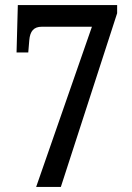

<svg xmlns="http://www.w3.org/2000/svg" viewBox="-20 -734 520 754"><path d="M122 0H219L440 -682V-714H50L45 -528H91L95 -576C98 -612 113 -629 144 -629H341Z"/></svg>

Font: Noto Serif Condensed Medium
Style: Regular
Weight: 500
Width: 3
Designer: Monotype Design Team
Foundry: Monotype Imaging Inc.
Version: Version 2.015